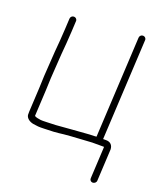

<svg xmlns="http://www.w3.org/2000/svg" viewBox="-155 -794 911 1069"><g transform="rotate(20 300.0 -259.5)"><path d="M88.6 -641 85.3 -578C82.8 -530 78.9 -483.6 75.1 -441C73 -401.6 67.6 -336.3 65.3 -292C64.6 -265.3 63.6 -241 62.5 -219L55 -77C54.7 -70.3 54.7 -64 55 -58C58.2 -38.2 78.4 -24.9 100.1 -21C124.1 -17.3 132.6 -15.8 164.9 -17L221 -19C239.7 -20.3 259.5 -22.3 280.3 -25C334.8 -30.4 389.7 -31.9 443.9 -36H512.9C513.5 -34.7 513.8 -33.7 513.7 -33L503.9 154C503.4 164.6 511.3 173 521.9 173C532.5 173 542.4 164.6 542.9 154L552.8 -35C551.9 -58.8 538.3 -75 511.9 -75H493.9L525.3 -673C525.8 -683.6 516.8 -692 506.3 -692C495.7 -692 486.8 -683.6 486.3 -673L454.9 -75C451.6 -75 447.9 -74.7 443.9 -74C435.2 -74 425.2 -73.7 413.8 -73C349.3 -69 284.3 -62.6 220 -58L165.9 -56C148.6 -55.3 136.9 -55.3 130.9 -56C119.1 -58.4 100.7 -59.4 93.5 -67L101.5 -219C102.6 -241 103.6 -265.7 104.4 -293C106.7 -337 112 -400.4 114.1 -440C117.9 -482.4 121.8 -529.7 124.3 -578L127.6 -641C128.1 -651.6 119.2 -660 108.6 -660C98 -660 89.1 -651.6 88.6 -641Z"/></g></svg>

Font: Just Breathe
Style: Obl1
Weight: 400
Foundry: Cannot Into Space Fonts
Version: Version 0.72